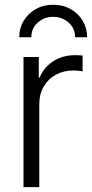

<svg xmlns="http://www.w3.org/2000/svg" viewBox="-20 -770 380 790"><path d="M76.7 0V-535.6H139.6V-450.7H143.1Q159.7 -492.2 198.5 -517.6Q237.3 -543 288.6 -543Q296.9 -543 305.4 -542.5Q314 -542 319.8 -541.5V-476.6Q316.4 -477.1 305.4 -478.5Q294.4 -480 281.2 -480Q241.7 -480 210 -462.6Q178.2 -445.3 159.9 -414.1Q141.6 -382.8 141.6 -340.8V0ZM198.7 -750.5Q238.8 -750.5 270.5 -732.7Q302.2 -714.8 320.3 -684.6Q338.4 -654.3 338.4 -616.7H289.1Q289.1 -653.3 262.5 -677Q235.8 -700.7 198.7 -700.7Q161.6 -700.7 135.3 -677Q108.9 -653.3 108.9 -616.7H59.1Q59.1 -654.3 77.4 -684.6Q95.7 -714.8 127.2 -732.7Q158.7 -750.5 198.7 -750.5Z"/></svg>

Font: Inter 20pt Light
Style: Regular
Weight: 300
Version: Version 4.001;git-66647c0bb